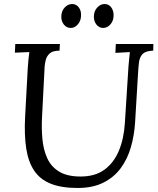

<svg xmlns="http://www.w3.org/2000/svg" viewBox="-20 -919 784 955"><path d="M743 -700 742 -667Q704 -666 689 -650Q674 -634 671 -607Q668 -580 666 -544L652 -311Q648 -246 631 -187Q614 -128 580.5 -82.5Q547 -37 494 -10.5Q441 16 366 16Q286 16 233 -5Q180 -26 150.5 -69.5Q121 -113 110.5 -180Q100 -247 105 -340L118 -579Q120 -605 121.5 -623Q123 -641 126 -660Q108 -659 90 -658.5Q72 -658 54 -657L56 -700H278L276 -667Q242 -667 227 -653Q212 -639 207.5 -620.5Q203 -602 202 -588L189 -335Q186 -279 191 -226.5Q196 -174 215 -132Q234 -90 274 -65.5Q314 -41 381 -41Q453 -41 499.5 -75Q546 -109 571 -168.5Q596 -228 601 -306L619 -588Q621 -608 622.5 -626.5Q624 -645 626 -660Q608 -659 590 -658Q572 -657 554 -656L556 -700ZM332 -780Q311 -780 297.5 -797Q284 -814 285 -839Q286 -865 302 -882Q318 -899 339 -899Q359 -899 372 -882Q385 -865 383 -839Q382 -814 366.5 -797Q351 -780 332 -780ZM493 -780Q473 -780 459.5 -797Q446 -814 447 -839Q448 -865 464 -882Q480 -899 500 -899Q521 -899 533.5 -882Q546 -865 545 -839Q544 -814 528.5 -797Q513 -780 493 -780Z"/></svg>

Font: Lora
Style: Italic
Weight: 400
Italic angle: -3°
Designer: Olga Karpushina, Alexei Vanyashin (Cyrillic)
Foundry: Cyreal
Version: Version 3.008